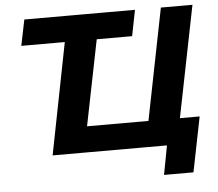

<svg xmlns="http://www.w3.org/2000/svg" viewBox="-57 -763 1107 975"><g transform="rotate(-5 497.0 -276.0)"><path d="M185 0 304 -605 333 -568H75L102 -700H666L640 -568H420L464 -605L346 0ZM185 0 325 -700H486L372 -132H685L798 -700H959L819 0ZM740 148 775 -38 803 0H658L685 -132H946L890 148Z"/></g></svg>

Font: MOST Montserrat
Style: Bold Italic
Weight: 700
Italic angle: -11.3°
Designer: Julieta Ulanovsky
Foundry: Julieta Ulanovsky
Version: Version 8.000;March 11, 2024;FontCreator 15.0.0.2926 64-bit